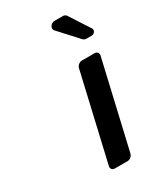

<svg xmlns="http://www.w3.org/2000/svg" viewBox="-174 -757 714 831"><g transform="rotate(-30 183.5 -342.0)"><path d="M147 0H211C223 0 235 -10 238 -22L338 -454C341 -466 333 -476 321 -476H257C245 -476 233 -466 230 -454L130 -22C127 -10 135 0 147 0ZM320 -548H347C362 -548 372 -563 365 -574L299 -676C297 -680 288 -684 284 -684H241C221 -684 208 -662 219 -649L307 -553C309 -551 317 -548 320 -548Z"/></g></svg>

Font: DIN Rundschrift
Style: MittelKursiv
Weight: 400
Version: Version 1.027